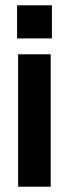

<svg xmlns="http://www.w3.org/2000/svg" viewBox="-20 -705 259 725"><path d="M44.5 -685H176V-560H44.5ZM48.5 -500H171.5V0H48.5Z"/></svg>

Font: Overused Grotesk SemiBold
Style: Regular
Weight: 610
Version: Version 0.004